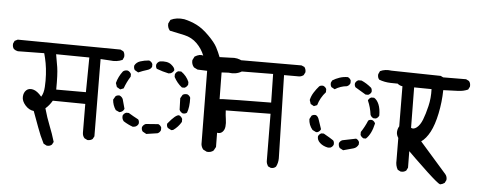

<svg xmlns="http://www.w3.org/2000/svg" viewBox="-60 -872 2610 1006"><g transform="rotate(5 1244.5 -368.5)"><path d="M420.9 -65.4 405.3 -73.2Q394.5 -85 394.5 -102.5L393.6 -252.9L222.7 -254.9Q208 -229.5 187.5 -211.9Q201.2 -163.1 217.3 -123Q233.4 -83 246.1 -40L238.3 -25.4Q227.5 -15.6 210.9 -17.6L194.3 -26.4Q173.8 -66.4 158.7 -108.9Q143.6 -151.4 127.9 -192.4Q102.5 -195.3 83 -217.3Q63.5 -239.3 64.5 -261.7Q65.4 -284.2 79.1 -296.9Q92.8 -309.6 114.7 -304.2Q136.7 -298.8 160.2 -270.5Q172.9 -290 174.8 -323.2Q176.8 -356.4 174.8 -388.7Q172.9 -420.9 168 -447.8Q163.1 -474.6 156.2 -499L17.6 -497.1Q5.9 -499 -3.9 -506.8Q-12.7 -517.6 -10.7 -535.2L-3.9 -549.8L11.7 -557.6L552.7 -552.7L568.4 -544.9Q577.1 -533.2 575.2 -515.6L568.4 -500Q539.1 -486.3 502 -491.2L453.1 -494.1L456.1 -87.9L448.2 -73.2Q437.5 -64.5 420.9 -65.4ZM391.6 -314.5 393.6 -497.1 218.8 -499Q224.6 -468.8 230.5 -431.6Q236.3 -394.5 235.4 -314.5Z M1049.8 -58.6 1030.3 -68.4Q1020.5 -80.1 1018.6 -95.7L1014.6 -481.4L963.9 -483.4L944.3 -493.2Q930.7 -508.8 932.6 -530.3L942.4 -549.8Q969.7 -566.4 987.3 -558.6Q973.6 -593.8 946.3 -621.1Q918.9 -648.4 879.9 -657.2Q840.8 -666 801.8 -673.8Q788.1 -689.5 790 -710.9L799.8 -730.5Q831.1 -746.1 872.1 -740.2Q907.2 -732.4 938.5 -716.8Q969.7 -701.2 1003.9 -667Q1038.1 -632.8 1050.8 -608.4Q1063.5 -584 1073.2 -558.6L1132.8 -560.5Q1168 -564.5 1195.3 -547.9Q1207 -534.2 1205.1 -512.7L1195.3 -493.2Q1166 -475.6 1127 -481.4L1090.8 -479.5L1095.7 -87.9L1085 -68.4Q1071.3 -56.6 1049.8 -58.6ZM725.6 -124 706.1 -134.8Q698.2 -144.5 700.2 -158.2Q706.1 -170.9 718.8 -175.8Q751 -177.7 784.2 -180.7Q795.9 -175.8 800.8 -164.1V-150.4Q795.9 -137.7 784.2 -132.8ZM652.3 -155.3Q627 -164.1 602.5 -179.7Q591.8 -191.4 593.8 -209Q598.6 -220.7 611.3 -225.6H625Q650.4 -210 676.8 -196.3Q683.6 -187.5 681.6 -173.8Q676.8 -162.1 664.1 -157.2ZM854.5 -155.3 835.9 -165Q828.1 -173.8 830.1 -187.5Q871.1 -238.3 888.7 -236.3Q900.4 -231.4 906.2 -218.8V-203.1Q890.6 -175.8 864.3 -157.2ZM575.2 -225.6 555.7 -234.4Q539.1 -258.8 537.1 -288.1L547.9 -306.6Q555.7 -313.5 569.3 -312.5Q582 -306.6 586.9 -294.9Q593.8 -270.5 600.6 -245.1Q595.7 -232.4 583 -227.5ZM906.2 -248Q893.6 -253.9 888.7 -265.6L886.7 -326.2L897.5 -344.7Q907.2 -351.6 921.9 -349.6Q933.6 -344.7 938.5 -333Q940.4 -283.2 928.7 -253.9Q919.9 -246.1 906.2 -248ZM569.3 -344.7 550.8 -355.5 543.9 -376Q552.7 -410.2 575.2 -439.5Q585 -448.2 600.6 -446.3Q612.3 -441.4 618.2 -429.7V-416Q598.6 -384.8 586.9 -351.6ZM890.6 -382.8Q864.3 -403.3 847.7 -434.6V-448.2Q852.5 -460.9 864.3 -465.8H879.9Q909.2 -445.3 921.9 -414.1V-400.4Q916 -387.7 904.3 -382.8ZM655.3 -441.4 636.7 -452.1Q629.9 -461.9 631.8 -475.6Q640.6 -493.2 661.1 -500Q681.6 -506.8 707 -508.8Q720.7 -503.9 725.6 -491.2V-477.5Q720.7 -463.9 700.2 -458Q679.7 -452.1 655.3 -441.4ZM814.5 -450.2Q782.2 -457 751 -468.8Q744.1 -477.5 746.1 -491.2Q751 -503.9 763.7 -508.8Q802.7 -514.6 823.2 -498.5Q843.8 -482.4 842.8 -468.8Q836.9 -457 825.2 -452.1Z M1390.6 -3.9 1376 -10.7Q1368.2 -23.4 1367.2 -36.1L1365.2 -286.1L1129.9 -283.2Q1130.9 -258.8 1134.3 -237.8Q1137.7 -216.8 1135.7 -198.7Q1133.8 -180.7 1122.6 -169.9Q1111.3 -159.2 1094.7 -162.6Q1078.1 -166 1063 -185.1Q1047.9 -204.1 1036.6 -230.5Q1025.4 -256.8 1023.9 -292Q1022.5 -327.1 1047.9 -333Q1073.2 -338.9 1111.8 -340.8Q1150.4 -342.8 1363.3 -344.7L1360.4 -495.1L1036.1 -492.2Q1023.4 -494.1 1014.6 -501Q1005.9 -511.7 1006.8 -529.3L1014.6 -543.9L1030.3 -551.8L1504.9 -552.7L1520.5 -545.9Q1529.3 -534.2 1528.3 -518.6L1520.5 -502.9Q1509.8 -495.1 1498 -494.1H1418L1428.7 -57.6Q1428.7 -33.2 1418 -12.7Q1407.2 -2 1390.6 -3.9Z M2070.3 -43.9 2054.7 -51.8Q2042 -73.2 2043.9 -100.6L2041 -501Q2009.8 -501 1977.5 -502Q1945.3 -502.9 1917 -513.7Q1907.2 -524.4 1909.2 -542L1917 -558.6Q1943.4 -571.3 1976.6 -566.4L2236.3 -561.5L2252 -553.7Q2261.7 -542 2259.8 -524.4L2252 -508.8Q2241.2 -501 2228.5 -500H2102.5L2107.4 -67.4L2099.6 -51.8Q2087.9 -42 2070.3 -43.9ZM1760.7 -128.9 1742.2 -138.7Q1734.4 -148.4 1735.4 -164.1Q1740.2 -175.8 1752 -180.7Q1788.1 -187.5 1823.2 -195.3Q1835 -190.4 1839.8 -178.7V-166Q1831.1 -148.4 1814.5 -143.6ZM1680.7 -135.7Q1654.3 -140.6 1637.7 -155.8Q1621.1 -170.9 1623 -190.4Q1627.9 -202.1 1639.6 -207H1652.3Q1690.4 -185.5 1704.1 -175.8Q1710.9 -168 1709 -153.3Q1704.1 -141.6 1692.4 -136.7ZM1861.3 -200.2Q1849.6 -206.1 1844.7 -216.8V-232.4Q1864.3 -261.7 1877.9 -294.9Q1885.7 -301.8 1898.4 -299.8Q1910.2 -294.9 1915 -283.2Q1902.3 -225.6 1874 -200.2ZM1611.3 -210.9 1591.8 -220.7Q1571.3 -245.1 1570.3 -276.4L1580.1 -294.9Q1589.8 -301.8 1602.5 -299.8Q1614.3 -294.9 1620.1 -274.9Q1626 -254.9 1635.7 -228.5Q1630.9 -216.8 1619.1 -211.9ZM1904.3 -309.6Q1892.6 -314.5 1887.7 -326.2Q1882.8 -365.2 1867.2 -400.4Q1872.1 -412.1 1883.8 -417H1898.4Q1914.1 -408.2 1923.8 -385.3Q1933.6 -362.3 1933.6 -326.2Q1928.7 -314.5 1917 -309.6ZM1587.9 -345.7 1570.3 -355.5 1563.5 -376Q1568.4 -397.5 1580.1 -416Q1591.8 -434.6 1606.4 -451.2Q1614.3 -458 1627.9 -456.1Q1639.6 -451.2 1644.5 -440.4V-423.8Q1616.2 -392.6 1604.5 -352.5ZM1852.5 -429.7 1796.9 -462.9Q1790 -471.7 1792 -484.4Q1796.9 -496.1 1808.6 -501H1825.2Q1852.5 -489.3 1877.9 -467.8Q1883.8 -460 1882.8 -446.3Q1877.9 -434.6 1866.2 -429.7ZM1688.5 -443.4 1670.9 -453.1Q1664.1 -462.9 1666 -476.6L1671.9 -488.3Q1688.5 -499 1709 -505.9Q1729.5 -512.7 1752 -512.7Q1763.7 -507.8 1768.6 -496.1V-482.4Q1763.7 -469.7 1751 -464.8Q1717.8 -461.9 1688.5 -443.4Z M2282.2 4.9Q2259.8 -1 2046.9 -212.9Q2031.2 -232.4 2033.7 -252.9Q2036.1 -273.4 2046.9 -284.2Q2057.6 -294.9 2073.7 -291Q2089.8 -287.1 2103.5 -277.8Q2117.2 -268.6 2134.8 -282.2Q2152.3 -295.9 2164.1 -325.7Q2175.8 -355.5 2186 -398.4Q2196.3 -441.4 2194.3 -488.3L2039.1 -490.2Q2026.4 -492.2 2016.6 -500Q2007.8 -512.7 2008.8 -529.3L2016.6 -545.9Q2027.3 -555.7 2044.9 -553.7L2370.1 -555.7L2385.7 -547.9Q2395.5 -537.1 2393.6 -518.6L2385.7 -502.9Q2362.3 -492.2 2333.5 -491.2Q2304.7 -490.2 2255.9 -488.3Q2254.9 -425.8 2242.2 -364.7Q2229.5 -303.7 2209.5 -266.1Q2189.5 -228.5 2164.1 -210.9L2304.7 -50.8Q2315.4 -38.1 2313.5 -20.5L2305.7 -4.9Q2294.9 2.9 2282.2 4.9Z"/></g></svg>

Font: NaikaiFont
Style: Regular
Weight: 400
Version: Version 1.67